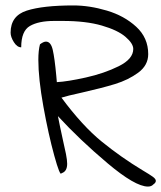

<svg xmlns="http://www.w3.org/2000/svg" viewBox="-20 -644 593 706"><path d="M524 42Q477 42 374.5 -44.5Q272 -131 193 -217Q198 -190 212 -126Q218 -101 222.5 -78Q227 -55 227 -42Q227 -13 206 -7Q201 6 179.5 -72Q158 -150 139.5 -252.5Q121 -355 121 -424Q121 -459 127 -481Q140 -491 149 -491Q167 -491 174 -460.5Q181 -430 187 -365L189 -342Q228 -344 295.5 -359Q363 -374 416.5 -400.5Q470 -427 470 -464Q470 -484 441.5 -508.5Q413 -533 354.5 -550Q296 -567 211 -567H179Q122 -567 90 -548.5Q58 -530 58 -470Q43 -470 31 -489Q19 -508 19 -524Q19 -586 78.5 -605Q138 -624 250 -624Q309 -624 373 -605Q437 -586 481 -545.5Q525 -505 525 -445Q525 -404 488.5 -377Q452 -350 403 -335Q354 -320 283 -304Q224 -291 206 -285Q283 -181 354.5 -123Q426 -65 504 -18Q531 -2 542 6Q553 14 553 21Q553 28 544 34Q537 42 524 42Z"/></svg>

Font: Indie Flower
Style: Regular
Weight: 400
Designer: Kimberly Geswein
Foundry: Kimberly Geswein
Version: Version 2.000